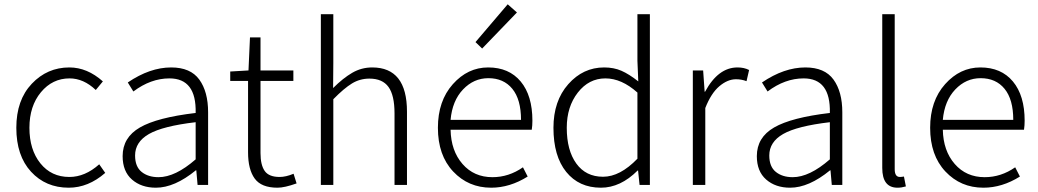

<svg xmlns="http://www.w3.org/2000/svg" viewBox="-20 -861 4833 894"><path d="M300 13Q193 13 124.5 -61.5Q56 -136 56 -266Q56 -395 128 -471Q200 -547 303 -547Q386 -547 459 -482L426 -442Q369 -496 304 -496Q224 -496 170.5 -431.5Q117 -367 117 -266Q117 -164 168 -100.5Q219 -37 303 -37Q376 -37 442 -96L470 -56Q391 13 300 13Z M706 13Q638 13 594.5 -25Q551 -63 551 -134Q551 -221 631.5 -267.5Q712 -314 891 -335Q895 -496 769 -496Q682 -496 601 -435L575 -477Q678 -547 777 -547Q867 -547 908 -490.5Q949 -434 949 -338V0H900L894 -68H892Q793 13 706 13ZM718 -36Q796 -36 891 -119V-292Q738 -274 673.5 -237Q609 -200 609 -137Q609 -85 639.5 -60.5Q670 -36 718 -36Z M1272 13Q1197 13 1166 -29.5Q1135 -72 1135 -152V-484H1052V-528L1137 -533L1144 -687H1193V-533H1346V-484H1193V-148Q1193 -93 1212.5 -65Q1232 -37 1282 -37Q1311 -37 1347 -52L1361 -7Q1305 13 1272 13Z M1474 0V-795H1532V-567L1531 -451Q1577 -497 1620 -522Q1663 -547 1713 -547Q1875 -547 1875 -341V0H1817V-333Q1817 -417 1789 -456Q1761 -495 1700 -495Q1656 -495 1619 -472.5Q1582 -450 1532 -399V0Z M2267 13Q2161 13 2090 -62.5Q2019 -138 2019 -266Q2019 -391 2088.5 -469Q2158 -547 2253 -547Q2350 -547 2404.5 -481.5Q2459 -416 2459 -299Q2459 -276 2456 -257H2078Q2080 -159 2133.5 -97.5Q2187 -36 2273 -36Q2349 -36 2415 -82L2437 -39Q2354 13 2267 13ZM2078 -303H2406Q2406 -398 2365.5 -447.5Q2325 -497 2254 -497Q2186 -497 2136 -444.5Q2086 -392 2078 -303ZM2225 -635 2194 -665 2344 -841 2387 -803Z M2778 13Q2676 13 2616.5 -60.5Q2557 -134 2557 -266Q2557 -391 2626 -469Q2695 -547 2793 -547Q2838 -547 2873.5 -531.5Q2909 -516 2952 -482L2948 -578V-795H3006V0H2958L2951 -67H2949Q2869 13 2778 13ZM2788 -38Q2867 -38 2948 -122V-430Q2874 -496 2799 -496Q2722 -496 2670.5 -430Q2619 -364 2619 -266Q2619 -161 2663.5 -99.5Q2708 -38 2788 -38Z M3206 0V-533H3254L3261 -434H3263Q3324 -547 3414 -547Q3445 -547 3468 -535L3456 -483Q3433 -492 3407 -492Q3368 -492 3329.5 -459.5Q3291 -427 3264 -358V0Z M3659 13Q3591 13 3547.5 -25Q3504 -63 3504 -134Q3504 -221 3584.5 -267.5Q3665 -314 3844 -335Q3848 -496 3722 -496Q3635 -496 3554 -435L3528 -477Q3631 -547 3730 -547Q3820 -547 3861 -490.5Q3902 -434 3902 -338V0H3853L3847 -68H3845Q3746 13 3659 13ZM3671 -36Q3749 -36 3844 -119V-292Q3691 -274 3626.5 -237Q3562 -200 3562 -137Q3562 -85 3592.5 -60.5Q3623 -36 3671 -36Z M4159 13Q4088 13 4088 -79V-795H4146V-73Q4146 -37 4170 -37Q4178 -37 4189 -39L4198 7Q4178 13 4159 13Z M4559 13Q4453 13 4382 -62.5Q4311 -138 4311 -266Q4311 -391 4380.5 -469Q4450 -547 4545 -547Q4642 -547 4696.5 -481.5Q4751 -416 4751 -299Q4751 -276 4748 -257H4370Q4372 -159 4425.5 -97.5Q4479 -36 4565 -36Q4641 -36 4707 -82L4729 -39Q4646 13 4559 13ZM4370 -303H4698Q4698 -398 4657.5 -447.5Q4617 -497 4546 -497Q4478 -497 4428 -444.5Q4378 -392 4370 -303Z"/></svg>

Font: Noto Sans Korean Light
Style: Regular
Weight: 300
Designer: Ryoko NISHIZUKA  (kana & ideographs); Paul D. Hunt (Latin, Greek & Cyrillic); Wenlong ZHANG  (bopomofo); Sandoll Communi
Foundry: Adobe Systems Incorporated
Version: Version 1.000;PS 1;hotconv 1.0.78;makeotf.lib2.5.61930